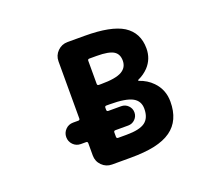

<svg xmlns="http://www.w3.org/2000/svg" viewBox="-121 -930 1243 1085"><g transform="rotate(-20 500.0 -388.0)"><path d="M378.9 -19.5Q343.8 -19.5 318.8 -44.4Q293.9 -69.3 293.9 -104.5V-178.7Q293.9 -188.5 284.2 -188.5H252.9Q225.6 -188.5 207 -207.5Q188.5 -226.6 188.5 -252.9Q188.5 -279.3 207 -298.3Q225.6 -317.4 252.9 -317.4H284.2Q293.9 -317.4 293.9 -327.1V-670.9Q293.9 -706.1 318.8 -731Q343.8 -755.9 378.9 -755.9H481.4Q640.6 -755.9 712.9 -710.9Q786.1 -664.1 786.1 -570.3Q786.1 -506.8 744.1 -461.9Q717.8 -434.6 682.6 -418.9Q679.7 -418 680.2 -415.5Q680.7 -413.1 682.6 -412.1Q729.5 -396.5 761.7 -363.3Q810.5 -313.5 810.5 -241.2Q810.5 -127 734.4 -73.2Q696.3 -45.9 634.8 -32.2Q574.2 -19.5 491.2 -19.5ZM513.7 -149.4Q591.8 -149.4 625 -173.8Q658.2 -198.2 658.2 -253.9Q658.2 -299.8 620.1 -321.3Q580.1 -343.8 482.4 -343.8H462.9Q453.1 -343.8 453.1 -334V-321.3Q453.1 -311.5 462.9 -311.5H540Q564.5 -311.5 581.5 -294.4Q598.6 -277.3 598.6 -253.4Q598.6 -229.5 581.5 -212.4Q564.5 -195.3 540 -195.3H462.9Q453.1 -195.3 453.1 -185.5V-159.2Q453.1 -149.4 462.9 -149.4ZM476.6 -467.8Q565.4 -467.8 601.6 -489.3Q636.7 -509.8 636.7 -550.8Q636.7 -589.8 609.4 -607.4Q580.1 -626 506.8 -626H462.9Q453.1 -626 453.1 -616.2V-477.5Q453.1 -467.8 462.9 -467.8Z"/></g></svg>

Font: Rounded-X Mgen+ 2m bold
Style: Bold
Weight: 700
Designer: [Source Han Sans]
Ryoko NISHIZUKA  (kana & ideographs); Paul D. Hunt (Latin, Greek & Cyrillic); Wenlong ZHANG  (bopomofo
Version: Version 1.059.20150602